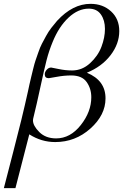

<svg xmlns="http://www.w3.org/2000/svg" viewBox="-40 -725 638 995"><path d="M-20 250Q-17.1 235.8 28.6 62Q74.2 -111.8 105 -252Q105 -253.9 112.5 -286.9Q120.1 -319.8 122.1 -327.9Q124 -335.9 131.6 -366.9Q139.2 -397.9 144 -411.4Q148.9 -424.8 158.4 -452.9Q168 -481 177 -498Q186 -515.1 198.5 -538.1Q210.9 -561 225.6 -580.1Q240.2 -599.1 255.9 -617.2Q336.9 -705.1 429.2 -705.1Q493.2 -705.1 535.6 -666Q578.1 -627 578.1 -564Q578.1 -498 533 -439Q487.8 -379.9 410.2 -348.1Q507.3 -308.1 506.8 -214.8Q506.8 -128.9 428.5 -58.8Q350.1 11.2 246.1 11.2Q174.3 11.2 111.8 -28.8L40 250ZM130.9 -101.1Q130.9 -73.2 163.8 -40.5Q196.8 -7.8 251 -7.8Q324.2 -7.8 378.7 -76.9Q433.1 -146 433.1 -221.2Q433.1 -266.1 408.9 -300Q384.8 -334 329.1 -334Q292 -334 254.4 -326.9Q216.8 -319.8 212.9 -319.8Q191.9 -319.8 191.9 -339.8Q191.9 -352.1 201.9 -363.5Q211.9 -375 225.1 -375Q228 -375 263.4 -367.4Q298.8 -359.9 333 -359.9H334Q385.7 -359.9 426.8 -397.5Q467.8 -435.1 485.8 -482.9Q503.9 -530.8 503.9 -575.2Q503.9 -620.1 482.9 -650.1Q461.9 -680.2 419.9 -680.2Q364.7 -680.2 314.9 -633.5Q265.1 -586.9 232.9 -507.8Q213.9 -461.9 201.4 -413.6Q189 -365.2 169.4 -274.2Q149.9 -183.1 133.8 -118.2Q130.9 -107.9 130.9 -101.1Z"/></svg>

Font: CMU Classical Serif
Style: Italic
Weight: 500
Italic angle: -14.04°
Version: Version 0.7.0